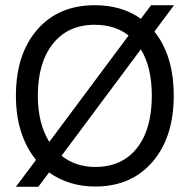

<svg xmlns="http://www.w3.org/2000/svg" viewBox="-20 -707 715 736"><path d="M646 -340Q646 -181 564.5 -86.5Q483 8 345 8Q244 8 168 -46L127 9H41L118 -94Q41 -190 41 -340Q41 -499 122.5 -593Q204 -687 343 -687Q448 -687 520 -635L559 -687H647L572 -586Q646 -493 646 -340ZM125 -340Q125 -234 169 -163L473 -571Q421 -612 343 -612Q241 -612 183 -539.5Q125 -467 125 -340ZM345 -67Q448 -67 505 -139.5Q562 -212 562 -340Q562 -449 520 -518L216 -110Q270 -67 345 -67Z"/></svg>

Font: Hind Siliguri
Style: Regular
Weight: 400
Designer: Jyotish Sonowal
Foundry: Indian Type Foundry
Version: Version 1.000;PS 1.0;hotconv 1.0.86;makeotf.lib2.5.63406; tt